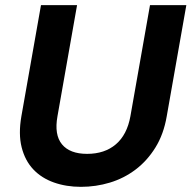

<svg xmlns="http://www.w3.org/2000/svg" viewBox="-20 -718 743 745"><path d="M139 -698H279L203 -267Q190 -195 220.5 -158Q251 -121 318 -121Q386 -121 429.5 -158Q473 -195 486 -267L562 -698H703L627 -267Q615 -197 583 -145.5Q551 -94 506 -60Q461 -26 406.5 -9.5Q352 7 294 7Q237 7 189 -10Q141 -27 109 -61Q77 -95 64 -146.5Q51 -198 63 -267Z"/></svg>

Font: SVN-Poppins SemiBold
Style: Italic
Weight: 600
Italic angle: -10°
Designer: Ninad Kale (Devanagari), Jonny Pinhorn (Latin)
Foundry: Indian Type Foundry
Version: Version 3.002 2017; ttfautohint (v1.8.3)